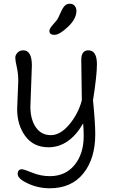

<svg xmlns="http://www.w3.org/2000/svg" viewBox="-20 -780 608 1030"><path d="M419 -242 416 -459Q416 -510 454 -510Q500 -510 500 -435Q500 -376 479 -242Q491 -120 491 -60Q491 71 427 150.5Q363 230 247 230Q185 230 130 204.5Q75 179 75 153.5Q75 128 98 128Q108 128 153.5 146.5Q199 165 247 165Q331 165 380 105Q429 45 429 -50Q429 -85 426 -118Q352 10 240 10Q160 10 116 -49.5Q72 -109 72 -195L78 -346Q78 -386 70 -420.5Q62 -455 62 -470Q62 -485 74 -497.5Q86 -510 105 -510Q151 -510 151 -428L143 -208Q143 -140 172 -97.5Q201 -55 252.5 -55Q304 -55 352 -112.5Q400 -170 419 -242ZM390 -722Q390 -679 344.5 -636Q299 -593 272 -593Q245 -593 245 -614Q245 -626 261 -644Q277 -662 284.5 -671.5Q292 -681 302.5 -706.5Q313 -732 324.5 -746Q336 -760 354 -760Q372 -760 381 -748.5Q390 -737 390 -722Z"/></svg>

Font: Delius
Style: Regular
Weight: 400
Designer: Natalia Raices
Foundry: Natalia Raices
Version: Version 1.001